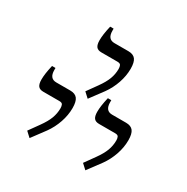

<svg xmlns="http://www.w3.org/2000/svg" viewBox="-145 -1051 847 870"><g transform="rotate(30 278.5 -616.0)"><path d="M262 -592 236 -616 274 -669Q297 -701 306.5 -726.5Q316 -752 316 -779Q316 -790 312.5 -797.5Q309 -805 295 -805H211Q192 -805 184 -815.5Q176 -826 176 -849Q176 -864 178.5 -882Q181 -900 187 -926H205V-915Q205 -871 241 -871H314Q340 -871 351.5 -856Q363 -841 363 -807Q363 -770 350 -732Q337 -694 314 -662ZM123 -306 97 -330 135 -383Q158 -415 167.5 -440.5Q177 -466 177 -493Q177 -504 173.5 -511.5Q170 -519 156 -519H72Q53 -519 45 -529.5Q37 -540 37 -563Q37 -578 39.5 -596Q42 -614 48 -640H66V-629Q66 -585 102 -585H175Q201 -585 212.5 -570Q224 -555 224 -521Q224 -484 211 -446Q198 -408 175 -376ZM415 -306 389 -330 427 -383Q450 -415 459.5 -440.5Q469 -466 469 -493Q469 -504 465.5 -511.5Q462 -519 448 -519H364Q345 -519 337 -529.5Q329 -540 329 -563Q329 -578 331.5 -596Q334 -614 340 -640H358V-629Q358 -585 394 -585H467Q493 -585 504.5 -570Q516 -555 516 -521Q516 -484 503 -446Q490 -408 467 -376Z"/></g></svg>

Font: Noto Serif Hebrew SemiCondensed Light
Style: Regular
Weight: 300
Width: 4
Designer: Monotype Design Team
Foundry: Monotype Imaging Inc.
Version: Version 2.004; ttfautohint (v1.8.4.7-5d5b)